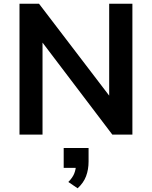

<svg xmlns="http://www.w3.org/2000/svg" viewBox="-20 -725 818 1034"><path d="M85 0V-705H190L584 -189H568V-705H693V0H585L195 -514H209V0ZM398 289 348 255Q371 232 380 209Q389 186 389 163L416 179H323V72H457V145Q457 188 443.5 224Q430 260 398 289Z"/></svg>

Font: Nunito Sans 10pt
Style: Bold
Weight: 700
Designer: Vernon Adams
Foundry: Vernon Adams
Version: Version 3.101;gftools[0.9.27]